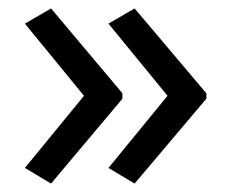

<svg xmlns="http://www.w3.org/2000/svg" viewBox="-20 -491 549 455"><path d="M469 -257 299 -56 237 -93 377 -264 237 -435 299 -471 469 -270ZM270 -257 101 -56 39 -93 179 -264 39 -435 101 -471 270 -270Z"/></svg>

Font: Noto Sans Ethiopic
Style: Regular
Weight: 400
Designer: Monotype Design Team
Foundry: Monotype Imaging Inc.
Version: Version 2.102; ttfautohint (v1.8.4.7-5d5b)